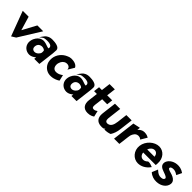

<svg xmlns="http://www.w3.org/2000/svg" viewBox="383 -2194 3733 3733"><g transform="rotate(45 2249.0 -327.5)"><path d="M233 -492H71L262 20L349 -34L634 -492H473L318 -206Z M765 -476C739 -464 711 -430 693 -403L659 -353L708 -390C725 -403 737 -410 758 -413C793 -418 967 -438 943 -333C943 -331 942 -328 926 -330C895 -334 840 -363 794 -367C772 -369 754 -369 733 -363C670 -346 632 -298 607 -246C591 -212 584 -176 585 -137C593 -41 668 23 762 23C816 23 866 -11 895 -37L889 10H1030L1070 -320C1074 -354 1076 -384 1076 -415C1072 -490 956 -505 876 -505C827 -505 793 -494 765 -476ZM799 -88C748 -88 720 -121 727 -176C734 -236 779 -267 832 -267C869 -267 901 -247 908 -235C910 -219 911 -198 909 -179C906 -151 857 -88 799 -88Z M1276 -242C1277 -252 1280 -262 1284 -271C1299 -322 1337 -363 1386 -372C1442 -383 1483 -353 1489 -321L1494 -297L1572 -427C1557 -464 1509 -499 1428 -503C1416 -505 1403 -505 1392 -504C1362 -502 1333 -494 1305 -479C1213 -439 1138 -353 1124 -241C1120 -205 1122 -171 1130 -140C1155 -49 1232 16 1327 22C1337 23 1350 23 1360 22C1448 18 1509 -19 1537 -38L1508 -161L1496 -153C1491 -149 1485 -145 1481 -142C1462 -129 1428 -113 1393 -109C1309 -96 1265 -151 1276 -242Z M1787 -476C1761 -464 1733 -430 1715 -403L1681 -353L1730 -390C1747 -403 1759 -410 1780 -413C1815 -418 1989 -438 1965 -333C1965 -331 1964 -328 1948 -330C1917 -334 1862 -363 1816 -367C1794 -369 1776 -369 1755 -363C1692 -346 1654 -298 1629 -246C1613 -212 1606 -176 1607 -137C1615 -41 1690 23 1784 23C1838 23 1888 -11 1917 -37L1911 10H2052L2092 -320C2096 -354 2098 -384 2098 -415C2094 -490 1978 -505 1898 -505C1849 -505 1815 -494 1787 -476ZM1821 -88C1770 -88 1742 -121 1749 -176C1756 -236 1801 -267 1854 -267C1891 -267 1923 -247 1930 -235C1932 -219 1933 -198 1931 -179C1928 -151 1879 -88 1821 -88Z M2507 -20 2478 -143 2466 -135C2449 -123 2431 -112 2399 -112C2364 -112 2350 -136 2357 -191L2379 -368H2517L2532 -491H2394L2417 -678H2272L2249 -491H2171L2156 -368H2234L2210 -171C2198 -67 2239 23 2365 23C2442 23 2482 -4 2507 -20Z M2616 -483 2582 -203C2580 -190 2578 -176 2578 -164C2570 -56 2620 10 2723 19C2747 22 2772 20 2796 16C2809 10 2819 2 2828 -8L2825 18H2834C2886 18 2933 9 2973 -7C3010 -63 3032 -130 3042 -213L3075 -483H2929L2904 -274C2892 -177 2861 -116 2795 -107C2791 -106 2787 -105 2783 -105C2738 -105 2721 -133 2725 -191C2726 -208 2729 -225 2731 -243L2760 -483Z M3533 -466 3525 -470C3514 -475 3484 -498 3412 -498C3360 -498 3312 -466 3283 -430L3291 -494L3142 -463L3084 10H3229L3255 -201C3257 -220 3260 -237 3264 -255C3279 -305 3313 -358 3366 -363C3369 -363 3374 -365 3377 -365C3423 -365 3439 -349 3447 -343L3456 -336Z M3675 -200H4020L4021 -210C4022 -222 4024 -235 4024 -247C4035 -401 3934 -505 3813 -505C3687 -505 3551 -388 3533 -241C3515 -95 3622 23 3748 23C3836 23 3923 -21 3986 -107L3993 -117L3983 -121C3961 -131 3910 -152 3868 -145C3833 -111 3799 -97 3766 -99C3714 -102 3679 -145 3675 -200ZM3889 -297H3688C3705 -349 3748 -392 3801 -392C3850 -392 3884 -353 3889 -297Z M4063 -48C4121 6 4193 25 4259 22C4385 18 4476 -55 4487 -148C4494 -211 4454 -246 4409 -270C4358 -297 4295 -303 4261 -325C4249 -333 4246 -339 4247 -350C4249 -370 4271 -384 4307 -387C4350 -391 4383 -381 4431 -349L4440 -343L4492 -451L4487 -455C4428 -498 4362 -509 4305 -504C4197 -495 4115 -424 4103 -350C4093 -271 4153 -241 4215 -219C4255 -204 4292 -193 4317 -175C4329 -166 4337 -159 4335 -144C4332 -118 4307 -102 4268 -100C4220 -96 4181 -108 4124 -161L4114 -170Z"/></g></svg>

Font: Bluebird
Style: SfBdNrwObl
Weight: 700
Designer: Jasper
Foundry: Cannot Into Space Fonts
Version: Version 0.98